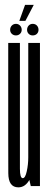

<svg xmlns="http://www.w3.org/2000/svg" viewBox="-20 -780 206 805"><path d="M109 0H147.5V-600H98.5V-45.5ZM63.5 -600H14.5V-206.5Q14.5 -113.5 14.8 -54Q15 5.5 57 5.5Q87 5.5 105 -29Q123 -63.5 123 -106.5L98.5 -120.5Q98.5 -90.5 92.2 -61.8Q86 -33 75.5 -33Q63.5 -33 63.5 -72.5Q63.5 -112 63.5 -203ZM47 -631.5Q57 -631.5 64 -638.2Q71 -645 71 -655Q71 -665.5 64 -672.8Q57 -680 47 -680Q36.5 -680 29.5 -672.8Q22.5 -665.5 22.5 -655Q22.5 -645 29.5 -638.2Q36.5 -631.5 47 -631.5ZM117 -631.5Q128 -631.5 134.8 -638.2Q141.5 -645 141.5 -655Q141.5 -665.5 134.8 -672.8Q128 -680 117 -680Q107 -680 100.2 -672.8Q93.5 -665.5 93.5 -655Q93.5 -645 100.2 -638.2Q107 -631.5 117 -631.5ZM61 -692.5H86.5L121.5 -759.5H85Z"/></svg>

Font: Anybody UltraCondensed Light
Style: Regular
Weight: 300
Width: 1
Version: Version 1.113;gftools[0.9.25]